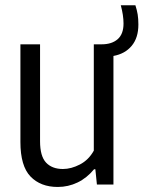

<svg xmlns="http://www.w3.org/2000/svg" viewBox="-20 -714 556 743"><path d="M419 -497.5V0H355L349 -59H344Q316 -25 280 -7.8Q244 9.5 203.5 9.5Q137 9.5 98 -31Q59 -71.5 59 -164.5V-542.5H135V-167.5Q135 -109.5 158.2 -84.8Q181.5 -60 223.5 -60Q255.5 -60 289.2 -77.5Q323 -95 343 -131V-542.5H373.5Q412.5 -542.5 435.2 -562.2Q458 -582 458 -623Q458 -654.5 447.5 -693.5H504Q510 -675 512.8 -658Q515.5 -641 515.5 -619Q515.5 -567.5 489.5 -536.5Q463.5 -505.5 419 -497.5Z"/></svg>

Font: Encode Sans Condensed
Style: Regular
Weight: 400
Width: 3
Designer: Multiple Designers
Foundry: Impallari Type
Version: Version 2.000